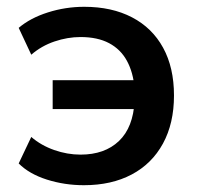

<svg xmlns="http://www.w3.org/2000/svg" viewBox="-20 -535 579 565"><path d="M227 10Q170 10 118 -6.5Q66 -23 35 -54L72 -132Q101 -107 139.5 -93.5Q178 -80 217 -80Q288 -80 330 -120Q372 -160 376 -238L389 -214H135V-299H389L376 -275Q372 -322 353.5 -356Q335 -390 301 -408Q267 -426 217 -426Q179 -426 140.5 -413Q102 -400 72 -374L35 -453Q69 -482 121 -498.5Q173 -515 228 -515Q309 -515 368.5 -484Q428 -453 460 -394.5Q492 -336 492 -254Q492 -172 459.5 -112.5Q427 -53 367.5 -21.5Q308 10 227 10Z"/></svg>

Font: Mulish ExtraLight
Style: Regular
Weight: 200
Designer: Vernon Adams
Foundry: Vernon Adams
Version: Version 3.603